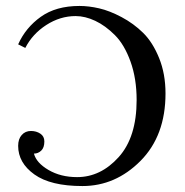

<svg xmlns="http://www.w3.org/2000/svg" viewBox="-20 -615 620 645"><path d="M239 -20Q318 -20 378.5 -87Q439 -154 439 -279Q439 -351 418.5 -408Q398 -465 366 -497Q334 -529 300 -545Q266 -561 234 -561Q182 -561 135.5 -531Q89 -501 65 -454L41 -466Q66 -522 117 -558.5Q168 -595 247 -595Q278 -595 313 -587Q348 -579 388.5 -557.5Q429 -536 461 -504.5Q493 -473 514.5 -420Q536 -367 536 -301Q536 -159 452 -74.5Q368 10 257 10Q150 10 95.5 -29Q41 -68 41 -125Q41 -148 53 -161.5Q65 -175 84 -175Q102 -175 115.5 -166Q129 -157 129 -140Q129 -119 118.5 -109Q108 -99 94 -99Q102 -68 143 -44Q184 -20 239 -20Z"/></svg>

Font: Judson
Style: Regular
Weight: 400
Version: Version 20110429